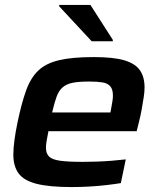

<svg xmlns="http://www.w3.org/2000/svg" viewBox="-20 -749 640 777"><path d="M270 8Q180 8 128.5 -5Q77 -18 55.5 -47Q34 -76 34 -123Q34 -149 38.5 -182.5Q43 -216 51 -254Q67 -331 85.5 -382.5Q104 -434 135 -463.5Q166 -493 219.5 -505.5Q273 -518 359 -518Q439 -518 483 -505Q527 -492 546 -465Q565 -438 565 -395Q565 -377 561.5 -355Q558 -333 553.5 -307Q549 -281 542 -254L533 -218H176Q172 -198 169 -181Q166 -164 166 -151Q166 -128 178.5 -115.5Q191 -103 223.5 -98.5Q256 -94 315 -94Q340 -94 370.5 -95Q401 -96 432.5 -98.5Q464 -101 489 -104L469 -8Q445 -4 411 0Q377 4 340.5 6Q304 8 270 8ZM191 -294H427L429 -305Q432 -323 434.5 -336.5Q437 -350 437 -362Q437 -387 426.5 -399.5Q416 -412 395 -415.5Q374 -419 341 -419Q299 -419 274 -414Q249 -409 233.5 -395.5Q218 -382 209 -357.5Q200 -333 191 -294ZM351 -582 219 -724 220 -729H346L437 -587L436 -582Z"/></svg>

Font: Saira Expanded SemiBold
Style: Italic
Weight: 600
Width: 7
Italic angle: -12°
Designer: Hector Gatti with collaboration of the Omnibus-Type team
Foundry: Omnibus-Type
Version: Version 1.101